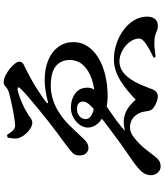

<svg xmlns="http://www.w3.org/2000/svg" viewBox="55 -885 890 1040"><g transform="rotate(-90 500.0 -365.0)"><path d="M117 60Q99 60 85 44.5Q71 29 71 8Q71 -10 79.5 -26.5Q88 -43 107 -59Q120 -71 142 -87Q164 -103 191.5 -121.5Q219 -140 248 -161Q294 -195 331.5 -223Q369 -251 405 -281Q444 -313 457 -329.5Q470 -346 470 -361Q470 -374 460.5 -383.5Q451 -393 428 -393Q405 -393 390 -379Q375 -365 375 -346Q375 -324 403 -310.5Q431 -297 490 -297Q545 -297 592 -313Q639 -329 667 -359Q695 -389 695 -433Q695 -479 662.5 -507Q630 -535 553 -535Q515 -535 473.5 -521Q432 -507 393 -478Q360 -455 329.5 -422Q299 -389 268 -357Q256 -344 244 -337.5Q232 -331 218 -331Q202 -331 190 -343.5Q178 -356 178 -382Q178 -396 184 -406.5Q190 -417 207 -430.5Q224 -444 256 -468Q274 -481 302.5 -502Q331 -523 365 -550Q399 -577 432.5 -604.5Q466 -632 495 -657Q524 -682 542 -701Q548 -707 546.5 -711Q545 -715 536 -715Q522 -713 499 -705Q476 -697 452 -686Q428 -675 409 -663Q398 -658 384 -646.5Q370 -635 354 -635Q339 -635 319.5 -648.5Q300 -662 286 -682Q272 -702 270 -720Q269 -733 271 -746Q273 -759 275 -769L289 -772Q297 -760 304.5 -750Q312 -740 320.5 -734Q329 -728 340 -728Q351 -728 374 -731.5Q397 -735 424 -740Q451 -745 476 -751Q501 -757 517 -761Q539 -768 550 -779Q561 -790 573 -790Q591 -790 610.5 -780.5Q630 -771 647.5 -757Q665 -743 675.5 -729Q686 -715 686 -705Q686 -697 681.5 -691Q677 -685 669 -681Q661 -677 650 -672Q626 -660 597.5 -644.5Q569 -629 543 -612.5Q517 -596 496.5 -582Q476 -568 466 -559Q460 -553 461.5 -550.5Q463 -548 471 -551Q494 -558 527 -563Q560 -568 584 -568Q649 -568 695.5 -548Q742 -528 767 -493Q792 -458 792 -412Q792 -368 768 -333.5Q744 -299 703 -275Q662 -251 609.5 -239Q557 -227 501 -227Q449 -227 410.5 -241.5Q372 -256 350.5 -280.5Q329 -305 329 -334Q329 -357 344 -378Q359 -399 383.5 -412.5Q408 -426 437 -426Q481 -426 512.5 -403.5Q544 -381 545 -340Q546 -316 534.5 -300Q523 -284 507 -274Q491 -264 477 -255Q447 -235 418.5 -215.5Q390 -196 363 -176Q336 -156 311 -133Q345 -142 373.5 -139Q402 -136 428 -120.5Q454 -105 480 -75Q502 -96 527 -117Q552 -138 579.5 -155.5Q607 -173 637 -183Q667 -193 697 -193Q742 -193 783.5 -179Q825 -165 858.5 -140Q892 -115 911 -82.5Q930 -50 930 -13Q930 11 918.5 28Q907 45 878 45Q864 45 853.5 40Q843 35 827.5 30.5Q812 26 783 26Q770 26 752.5 28Q735 30 712 33L707 22Q731 11 758 -4Q785 -19 800 -34Q808 -40 810.5 -52.5Q813 -65 806 -83Q799 -103 780.5 -121.5Q762 -140 737 -151.5Q712 -163 688 -163Q658 -163 635 -147.5Q612 -132 594 -106.5Q576 -81 563.5 -52.5Q551 -24 542 0Q535 23 524.5 34Q514 45 498 45Q485 45 467.5 38.5Q450 32 434 20Q423 10 420 -2.5Q417 -15 415 -30.5Q413 -46 403 -63Q390 -85 371.5 -95.5Q353 -106 329 -106Q304 -105 281 -88.5Q258 -72 235 -48Q218 -30 202.5 -9.5Q187 11 171 31Q164 40 152 50Q140 60 117 60Z"/></g></svg>

Font: Noto Serif TC
Style: Bold
Weight: 700
Designer: Ryoko NISHIZUKA 西塚涼子 (kana & ideographs); Frank Grießhammer (Latin, Greek & Cyrillic); Wenlong ZHANG 张文龙 (bopomofo); San
Foundry: Adobe
Version: Version 2.002-H1;hotconv 1.1.0;makeotfexe 2.6.0